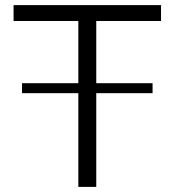

<svg xmlns="http://www.w3.org/2000/svg" viewBox="-20 -730 681 750"><path d="M609 -648H356V-405H576V-366H356V0H286V-366H66V-405H286V-648H33V-710H609Z"/></svg>

Font: IngvarSans
Style: Regular
Weight: 400
Version: Version 1.000